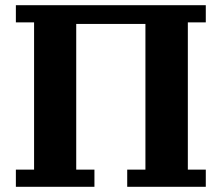

<svg xmlns="http://www.w3.org/2000/svg" viewBox="-20 -718 852 738"><path d="M41 -66H111V-632H41V-698H771V-632H702V-66H771V0H469V-66H539V-626H273V-66H343V0H41Z"/></svg>

Font: IBM Plex Serif
Style: Bold
Weight: 700
Designer: Mike Abbink, Paul van der Laan, Pieter van Rosmalen
Foundry: Bold Monday
Version: Version 2.008